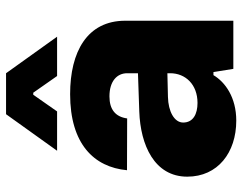

<svg xmlns="http://www.w3.org/2000/svg" viewBox="-104 -695 809 641"><g transform="rotate(-90 300.5 -374.5)"><path d="M218.3 9.8C295.9 9.8 347.2 -27.3 370.1 -66.4H380.4L391.1 0H551.8V-360.8C551.8 -488.3 447.8 -544.9 306.6 -544.9C141.1 -544.9 63 -465.8 52.7 -355L225.6 -354.5C231 -393.6 255.4 -413.6 299.3 -413.6C350.1 -413.6 376.5 -388.2 376.5 -354.5V-318.4L248.5 -314C137.2 -310.1 31.2 -263.7 31.2 -153.8C31.2 -52.2 111.3 9.8 218.3 9.8ZM117.7 -588.4H249L304.7 -668H311.5L367.2 -588.4H498.5L376.5 -758.8H239.7ZM211.9 -167.5C211.9 -197.3 249.5 -217.3 297.4 -218.3L376.5 -220.2V-210.9C376.5 -160.2 339.4 -119.6 277.3 -119.6C240.2 -119.6 211.9 -134.3 211.9 -167.5Z"/></g></svg>

Font: Wand UI Pro Black
Style: Regular
Weight: 900
Designer: Andreas Faust
Version: Version 1.003;FEAKit 1.0